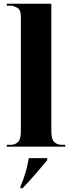

<svg xmlns="http://www.w3.org/2000/svg" viewBox="-20 -780 384 1021"><path d="M16 0H327V-10H308Q284 -10 268.5 -24.5Q253 -39 253 -81V-760H16V-750H38Q48 -750 69.5 -740Q91 -730 91 -691V-81Q91 -39 75.5 -24.5Q60 -10 38 -10H16ZM89 221H100Q133 187 171.5 142Q210 97 231 72V61H133Q120 141 89 211Z"/></svg>

Font: Noto Serif Display SemiCondensed Extra
Style: Regular
Weight: 800
Width: 4
Designer: Monotype Design Team
Foundry: Monotype Imaging Inc.
Version: Version 1.900